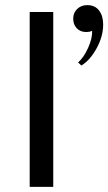

<svg xmlns="http://www.w3.org/2000/svg" viewBox="-20 -730 423 750"><path d="M96 -683H188V0H96ZM285 -486Q307 -505 324 -542.5Q341 -580 340 -610Q332 -605 316 -605Q294 -605 280 -619.5Q266 -634 266 -657Q266 -680 281.5 -695Q297 -710 321 -710Q351 -710 367 -689Q383 -668 383 -634Q383 -588 357.5 -541.5Q332 -495 298 -474Z"/></svg>

Font: Fahkwang
Style: Regular
Weight: 400
Version: Version 1.000; ttfautohint (v1.6)